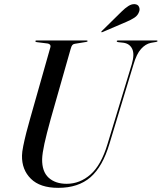

<svg xmlns="http://www.w3.org/2000/svg" viewBox="-20 -895 779 925"><path d="M498 -201 615 -586Q629 -634 617 -659.2Q605 -684.5 575.5 -689L549 -692Q542.5 -693 542.5 -696.5Q542.5 -700 548 -700H734.5Q739 -700 739 -697.5Q739 -694.5 732.5 -693L706.5 -688.5Q681 -683 659.5 -659.2Q638 -635.5 623 -584L507.5 -203Q474.5 -92 415.8 -41Q357 10 260.5 10Q173 10 128.8 -33.8Q84.5 -77.5 86 -146Q86 -161.5 92 -191.5Q98 -221.5 107 -256.8Q116 -292 125 -323L222.5 -666.5Q225 -675 220.8 -679.8Q216.5 -684.5 209 -685.5L157 -692Q150.5 -693 150.5 -696.5Q150.5 -700 155.5 -700H397.5Q402 -700 402 -697.5Q402 -694 395.5 -693L340.5 -684Q333 -683 328.5 -678Q324 -673 320 -658L224.5 -322.5Q204 -248.5 194 -202.8Q184 -157 183 -128.5Q182 -68.5 214.2 -39Q246.5 -9.5 301 -9.5Q365 -9.5 416.2 -54.5Q467.5 -99.5 498 -201ZM564.5 -838Q583 -856.5 598.8 -866.2Q614.5 -876 628.5 -875Q644 -874 649.2 -863Q654.5 -852 651 -841Q645 -821 627.5 -809.8Q610 -798.5 589.5 -790L474 -740.5Q469 -738.5 468 -740.5Q467.5 -743 471 -746Z"/></svg>

Font: Fraunces 144pt S000
Style: Italic
Weight: 400
Italic angle: -16°
Version: Version 1.000; ttfautohint (v1.8.3)